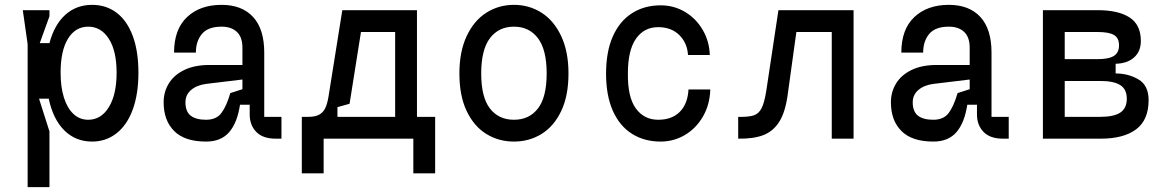

<svg xmlns="http://www.w3.org/2000/svg" viewBox="-20 -572 4840 792"><path d="M94 -390 74 -530H184V-505L144 -394H184Q204 -470 249.5 -511Q295 -552 360 -552Q418 -552 461 -519.5Q504 -487 527.5 -424Q551 -361 551 -272Q551 -184 527.5 -120Q504 -56 460.5 -22Q417 12 360 12Q292 12 245.5 -34Q199 -80 181 -165H141L184 -30V200H94ZM230 -272Q230 -212 244 -168.5Q258 -125 283.5 -101.5Q309 -78 344 -78Q397 -78 429 -130Q461 -182 461 -272Q461 -362 429 -412Q397 -462 344 -462Q291 -462 260.5 -412.5Q230 -363 230 -272Z M1141 0H1117Q1064 0 1037 -28Q1010 -56 1010 -100V-140H970Q959 -66 925.5 -27Q892 12 830 12Q742 12 698.5 -31.5Q655 -75 655 -150Q655 -193 676.5 -228Q698 -263 740.5 -283.5Q783 -304 844 -304H980V-375Q980 -419 957 -440.5Q934 -462 894 -462Q838 -462 813 -432Q788 -402 788 -355H698Q698 -451 751.5 -501.5Q805 -552 894 -552Q978 -552 1024 -502Q1070 -452 1070 -355V-90H1141ZM930 -188 980 -204V-244L831 -226Q792 -221 768.5 -201Q745 -181 745 -150Q745 -112 766.5 -95Q788 -78 830 -78Q872 -78 893 -105.5Q914 -133 930 -188Z M1225 143V-90H1252Q1280 -90 1296.5 -99Q1313 -108 1321.5 -125.5Q1330 -143 1335 -173L1392 -530H1700V-90H1775V143H1685V0H1315V143ZM1610 -90V-440H1469L1422 -144L1372 -130V-90Z M2100 -462Q2037 -462 2001 -414.5Q1965 -367 1965 -269Q1965 -171 2001 -124.5Q2037 -78 2100 -78Q2163 -78 2199 -124.5Q2235 -171 2235 -269Q2235 -367 2199 -414.5Q2163 -462 2100 -462ZM2100 -552Q2163 -552 2214 -519.5Q2265 -487 2295 -423Q2325 -359 2325 -269Q2325 -177 2295 -114Q2265 -51 2214 -19.5Q2163 12 2100 12Q2037 12 1986 -19.5Q1935 -51 1905 -114Q1875 -177 1875 -269Q1875 -359 1905 -423Q1935 -487 1986 -519.5Q2037 -552 2100 -552Z M2705 -550Q2760 -550 2805.5 -523Q2851 -496 2878.5 -449Q2906 -402 2908 -345H2818Q2815 -395 2782 -427.5Q2749 -460 2695 -460Q2637 -460 2603.5 -412.5Q2570 -365 2570 -268Q2569 -171 2603 -124.5Q2637 -78 2695 -78Q2752 -78 2784.5 -111Q2817 -144 2820 -203H2910Q2908 -140 2879.5 -91Q2851 -42 2805 -15Q2759 12 2705 12Q2638 12 2587 -20Q2536 -52 2508 -115Q2480 -178 2480 -268Q2480 -359 2508 -422Q2536 -485 2587 -517.5Q2638 -550 2705 -550Z M3141 -198 3191 -530H3501V0H3411V-440H3265L3229 -180Q3219 -108 3194 -69Q3169 -30 3128.5 -14.5Q3088 1 3025 0V-90Q3068 -89 3089 -96Q3110 -103 3121.5 -125.5Q3133 -148 3141 -198Z M4141 0H4117Q4064 0 4037 -28Q4010 -56 4010 -100V-140H3970Q3959 -66 3925.5 -27Q3892 12 3830 12Q3742 12 3698.5 -31.5Q3655 -75 3655 -150Q3655 -193 3676.5 -228Q3698 -263 3740.5 -283.5Q3783 -304 3844 -304H3980V-375Q3980 -419 3957 -440.5Q3934 -462 3894 -462Q3838 -462 3813 -432Q3788 -402 3788 -355H3698Q3698 -451 3751.5 -501.5Q3805 -552 3894 -552Q3978 -552 4024 -502Q4070 -452 4070 -355V-90H4141ZM3930 -188 3980 -204V-244L3831 -226Q3792 -221 3768.5 -201Q3745 -181 3745 -150Q3745 -112 3766.5 -95Q3788 -78 3830 -78Q3872 -78 3893 -105.5Q3914 -133 3930 -188Z M4282 -530H4509Q4593 -530 4639.5 -500Q4686 -470 4686 -403Q4686 -360 4658 -335Q4630 -310 4582 -309V-269Q4634 -269 4676 -244.5Q4718 -220 4718 -159Q4718 -77 4666.5 -38.5Q4615 0 4521 0H4282ZM4628 -165Q4628 -204 4601 -221Q4574 -238 4519 -238H4372V-90H4519Q4574 -90 4601 -107.5Q4628 -125 4628 -165ZM4596 -385Q4596 -415 4575.5 -427.5Q4555 -440 4507 -440H4372V-328H4507Q4554 -328 4575 -341.5Q4596 -355 4596 -385Z"/></svg>

Font: Fliege Mono Thin
Style: Regular
Weight: 100
Version: Version 0.020;Glyphs 3.3 (3306)